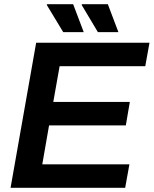

<svg xmlns="http://www.w3.org/2000/svg" viewBox="-20 -888 727 908"><path d="M30 0 151 -686H687L667 -575H262L232 -406H594L575 -295H212L180 -111H592L572 0ZM279 -736 201 -865 203 -868H326L376 -736ZM443 -736 366 -865 368 -868H490L540 -736Z"/></svg>

Font: Archivo Variable SemiBold
Style: Italic
Weight: 600
Italic angle: -10°
Designer: Hector Gatti
Foundry: Omnibus-Type
Version: Version 2.001